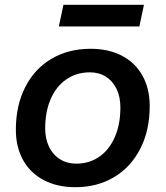

<svg xmlns="http://www.w3.org/2000/svg" viewBox="-20 -767 690 799"><path d="M46 -227Q46 -328 85 -404.5Q124 -481 194.5 -522.5Q265 -564 357 -564Q432 -564 487.5 -535Q543 -506 573 -452Q603 -398 603 -326Q603 -225 564 -148.5Q525 -72 455 -30Q385 12 293 12Q218 12 162 -17.5Q106 -47 76 -101Q46 -155 46 -227ZM297 -86Q352 -86 393.5 -115Q435 -144 458 -197Q481 -250 481 -320Q481 -364 465 -397Q449 -430 420.5 -448Q392 -466 354 -466Q299 -466 256.5 -437Q214 -408 191 -355Q168 -302 168 -232Q168 -190 184 -156.5Q200 -123 229.5 -104.5Q259 -86 297 -86ZM244 -747H579L560 -657H225Z"/></svg>

Font: Azeret Mono Medium
Style: Italic
Weight: 500
Italic angle: -12°
Designer: Martin Vácha
Foundry: Displaay
Version: Version 1.000; Glyphs 3.0.3, build 3074